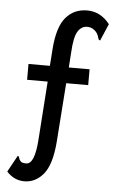

<svg xmlns="http://www.w3.org/2000/svg" viewBox="-58 -716 566 930"><g transform="rotate(5 225.0 -250.5)"><path d="M96 175Q46 175 10 135L54 55Q60 56 61.5 64Q63 72 70 80Q77 88 97 88Q119 88 131 57.5Q143 27 147 -30L167 -316H67V-393H171L177 -477Q185 -583 224.5 -629.5Q264 -676 328 -676Q393 -676 438 -619L403 -537Q397 -537 395.5 -540.5Q394 -544 392 -550Q387 -571 371 -584Q355 -597 335 -597Q307 -597 289.5 -569.5Q272 -542 268 -466L263 -393H364V-316H257L236 -27Q227 83 188.5 129Q150 175 96 175Z"/></g></svg>

Font: Inconsolata SemiCondensed SemiBold
Style: Regular
Weight: 600
Width: 4
Monospace: yes
Designer: Raph Levien, Cyreal, Brenton Simpson
Foundry: Raph Levien, Cyreal, Google
Version: Version 3.001; ttfautohint (v1.8.2.53-6de2)